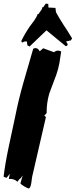

<svg xmlns="http://www.w3.org/2000/svg" viewBox="-23 -1007 422 1070"><path d="M162 -735Q168 -739 174 -739Q190 -739 198 -721L218 -738L278 -716Q289 -725 300 -725Q309 -725 318 -720Q312 -676 308 -655Q301 -619 291 -591Q272 -539 252 -487Q236 -433 237 -377L224 -362L233 -355L156 -21Q154 -3 151 15Q146 43 137 43Q131 43 111 31Q91 19 91 14Q91 12 99 -14Q104 -29 103 -29Q102 -29 97.5 -21Q93 -13 89.5 -12Q86 -11 74 6Q56 -12 26 -10L32 -39Q31 -37 28 -34Q22 -25 13 -16L-3 -22Q5 -91 26 -191Q44 -275 62 -359Q80 -450 107 -545Q134 -640 162 -735ZM187 -929 191 -928 211 -957 213 -967H218L232 -987L246 -985L247 -965L286 -963L289 -939Q302 -914 332 -867Q344 -850 379 -793L371 -781H367Q365 -781 358.5 -779Q352 -777 348 -778L347 -774Q347 -770 354 -762Q354 -750 343 -750Q307 -779 236 -838Q177 -782 142 -748L130 -754Q128 -761 127 -776Q124 -776 121 -776Q109 -776 103 -770Q97 -771 96 -779Q115 -819 144 -861Q156 -877 168 -893Q182 -913 187 -929Z"/></svg>

Font: Ode an Erik AH
Style: Regular
Weight: 400
Designer: Andreas Höfeld
Foundry: Fontgrube AH
Version: Version 2.00